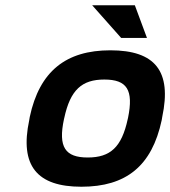

<svg xmlns="http://www.w3.org/2000/svg" viewBox="-20 -700 646 729"><path d="M93 -256 91 -244C54 -70 121 9 289 9C459 9 557 -70 594 -244L596 -256C633 -430 569 -509 399 -509C231 -509 130 -430 93 -256ZM223 -248 224 -252C247 -359 291 -398 376 -398C462 -398 488 -359 466 -252L465 -248C442 -141 399 -102 313 -102C228 -102 200 -141 223 -248ZM330 -680 440 -556H538L492 -680Z"/></svg>

Font: LT Wave Text Bold Italic
Style: Regular
Weight: 700
Designer: Daniel Lyons
Version: Version 2.5 (Glyphs App)